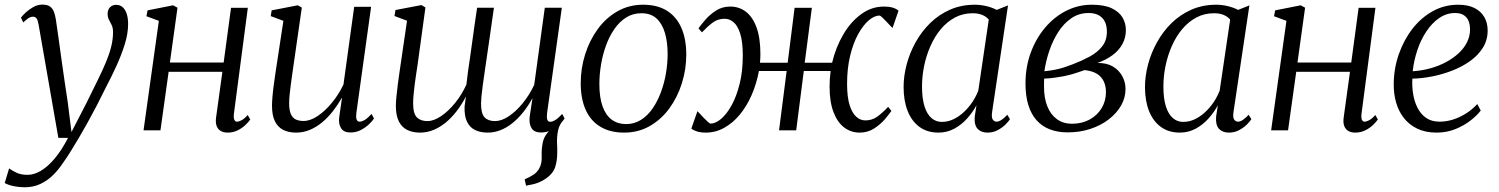

<svg xmlns="http://www.w3.org/2000/svg" viewBox="-76 -566 6512 834"><path d="M92 -457Q88.5 -478.5 82.8 -486Q77 -493.5 67.5 -493.5Q57.5 -493.5 47.5 -487Q37.5 -480.5 25 -468.5L15 -489Q21 -498 35.5 -511.5Q50 -525 68.8 -535.5Q87.5 -546 108 -546Q130 -546 141.5 -537.5Q153 -529 158.5 -514Q164 -499 167 -479Q173.5 -434.5 179.8 -389.5Q186 -344.5 192.2 -299.8Q198.5 -255 205 -210.2Q211.5 -165.5 218.5 -120.5L234.5 7.5L299.5 -118.5Q326.5 -173.5 348 -217Q369.5 -260.5 384.5 -296.5Q399.5 -332.5 407.2 -364Q415 -395.5 415 -426.5Q415 -445 409 -457.2Q403 -469.5 397.2 -480.5Q391.5 -491.5 391.5 -505Q391.5 -524.5 402.2 -534.8Q413 -545 429 -545Q445 -545 456.5 -535Q468 -525 474.2 -506.5Q480.5 -488 480.5 -461.5Q480.5 -420.5 466 -373.8Q451.5 -327 429.2 -278.5Q407 -230 383 -184.5Q364.5 -146.5 344.8 -108.5Q325 -70.5 305 -34.5Q285 1.5 265.8 34.2Q246.5 67 229.2 94.5Q212 122 197 142.5Q178 171.5 153.8 195.2Q129.5 219 99 233.2Q68.5 247.5 31 247.5Q8 247.5 -15.8 242.8Q-39.5 238 -55.5 229L-36.5 165.5Q-26.5 173 -6.5 183.2Q13.5 193.5 44 193.5Q71.5 193.5 101 176.2Q130.5 159 160.8 123.5Q191 88 219.5 33H177.5Z M940 -71.5Q938 -53.5 942 -45.5Q946 -37.5 952.5 -37.5Q962 -37.5 974 -44Q986 -50.5 1000 -66.5L1011 -47Q1004.5 -37 990.2 -23.2Q976 -9.5 956.2 0.2Q936.5 10 913 10Q896.5 10 884 3.5Q871.5 -3 865.5 -17.5Q859.5 -32 862.5 -55L890 -254H656.5L621 0H547.5L614 -475.5L560 -495.5L565 -521L676 -543L695 -532.5L662 -294.5H895.5L927.5 -532H1000.5Z M1210 10Q1177.5 10 1154.2 -1.8Q1131 -13.5 1118.2 -39.2Q1105.5 -65 1105.5 -107Q1105.5 -121.5 1107.5 -145.5Q1109.5 -169.5 1113.2 -197Q1117 -224.5 1120.5 -249Q1124 -273.5 1126.5 -288.5L1155 -475.5L1100 -496L1104 -521L1217.5 -543L1235 -533L1199 -282.5Q1196.5 -264.5 1193.2 -242.2Q1190 -220 1187 -197.2Q1184 -174.5 1182 -153.8Q1180 -133 1180 -118Q1180 -88 1187.2 -71Q1194.5 -54 1208.5 -47.2Q1222.5 -40.5 1242.5 -40.5Q1271.5 -40.5 1303.5 -61.8Q1335.5 -83 1365.2 -119Q1395 -155 1416 -199L1462.5 -536.5H1536L1472 -76Q1469.5 -58 1472.8 -47.8Q1476 -37.5 1486 -37.5Q1496 -37.5 1509 -45.5Q1522 -53.5 1538 -71L1548.5 -51.5Q1543 -42 1528.2 -27.5Q1513.5 -13 1492.5 -1.8Q1471.5 9.5 1446.5 9.5Q1417 9.5 1405.8 -8.8Q1394.5 -27 1397 -51.5Q1397 -54 1398.5 -64.2Q1400 -74.5 1402 -88.5Q1404 -102.5 1406 -116.5Q1408 -130.5 1409.5 -140L1408.5 -140.5Q1391 -110 1369.8 -82.8Q1348.5 -55.5 1323.5 -34.8Q1298.5 -14 1270.2 -2Q1242 10 1210 10Z M2209 240.5 2203 213Q2225.5 203 2240.8 193.2Q2256 183.5 2265.5 167Q2278.5 145 2277 113.5Q2275.5 82 2282 51.5Q2286.5 30.5 2300.5 13Q2314.5 -4.5 2322.5 -15.5L2372 -45.5Q2353 -24 2348 1Q2343 26 2343.5 52.5Q2344 64 2344.5 75.8Q2345 87.5 2344.5 98Q2344.5 132 2335.5 159.8Q2326.5 187.5 2297 208.5Q2281 220 2261.8 227.5Q2242.5 235 2209 240.5ZM1737.5 -282Q1735.5 -267.5 1732 -246Q1728.5 -224.5 1725.5 -200.8Q1722.5 -177 1720.5 -155Q1718.5 -133 1718.5 -118Q1718.5 -72.5 1734.8 -56.2Q1751 -40 1780.5 -40Q1808 -40 1840 -61.5Q1872 -83 1901.2 -119.2Q1930.5 -155.5 1950 -199Q1953 -227 1957.2 -258Q1961.5 -289 1966 -318Q1971.5 -354.5 1976.2 -391Q1981 -427.5 1986.2 -463Q1991.5 -498.5 1996.5 -532.5H2069.5Q2057 -445 2047.8 -380.8Q2038.5 -316.5 2031.8 -271Q2025 -225.5 2021 -195.2Q2017 -165 2015.2 -146.2Q2013.5 -127.5 2013.5 -116Q2013.5 -72.5 2029 -56.2Q2044.5 -40 2074 -40Q2102.5 -40 2134 -61Q2165.5 -82 2194.5 -117.5Q2223.5 -153 2244.5 -197.5L2290.5 -532.5H2364.5L2300.5 -76Q2298 -57.5 2301 -47.2Q2304 -37 2313.5 -37Q2324 -37 2337 -45.2Q2350 -53.5 2366 -71L2376.5 -51.5Q2371 -42 2356.2 -27.5Q2341.5 -13 2320.5 -1.8Q2299.5 9.5 2274 9.5Q2244.5 9.5 2232.8 -9.5Q2221 -28.5 2225 -61L2237 -140Q2219 -106.5 2197 -79Q2175 -51.5 2150.2 -31.5Q2125.5 -11.5 2098.5 -0.8Q2071.5 10 2043 10Q2011.5 10 1988.5 -0.8Q1965.5 -11.5 1953 -36.5Q1940.5 -61.5 1942 -103.5L1948 -147Q1930 -112.5 1908 -83.8Q1886 -55 1860.5 -34Q1835 -13 1807 -1.5Q1779 10 1748 10Q1716 10 1692.5 -1.8Q1669 -13.5 1656.2 -39.2Q1643.5 -65 1643.5 -107Q1643.5 -121.5 1646 -147Q1648.5 -172.5 1652.2 -201.2Q1656 -230 1659.5 -253.8Q1663 -277.5 1664.5 -288L1692 -476L1637.5 -496.5L1642 -522.5L1754.5 -544L1772 -533.5Z M2717.5 -545.5Q2779 -545.5 2820.5 -519.8Q2862 -494 2883.5 -445.5Q2905 -397 2905 -328.5Q2905 -265.5 2886.2 -205.2Q2867.5 -145 2832.2 -96.2Q2797 -47.5 2747 -18.8Q2697 10 2635 10Q2574 10 2531.8 -15.5Q2489.5 -41 2468 -89Q2446.5 -137 2446.5 -204.5Q2446.5 -268.5 2465.5 -329.2Q2484.5 -390 2520 -439Q2555.5 -488 2605.8 -516.8Q2656 -545.5 2717.5 -545.5ZM2710 -508.5Q2673 -508.5 2643.8 -490Q2614.5 -471.5 2592.8 -440Q2571 -408.5 2556.5 -368.8Q2542 -329 2534.8 -285.8Q2527.5 -242.5 2527.5 -201Q2527.5 -142.5 2541.5 -103.8Q2555.5 -65 2581.5 -46Q2607.5 -27 2643.5 -27Q2679.5 -27 2708.5 -45.5Q2737.5 -64 2759 -95.2Q2780.5 -126.5 2795 -165.8Q2809.5 -205 2816.8 -247.8Q2824 -290.5 2824 -331.5Q2824 -383.5 2812.2 -423.2Q2800.5 -463 2775.8 -485.8Q2751 -508.5 2710 -508.5Z M2990 10Q2967.5 10 2952.2 5.2Q2937 0.5 2927 -7.5L2953.5 -83Q2955.5 -81.5 2963 -73.2Q2970.5 -65 2980.2 -54.8Q2990 -44.5 2998.5 -37Q3007 -29.5 3010 -29Q3032 -29 3056.5 -49.8Q3081 -70.5 3102.2 -109.2Q3123.5 -148 3137 -202.5Q3150.5 -257 3150.5 -324.5Q3150.5 -385 3139.2 -420Q3128 -455 3110.2 -469.8Q3092.5 -484.5 3072 -484.5Q3042 -484.5 3020 -468Q2998 -451.5 2973 -425.5L2958 -443Q2968 -457 2987.2 -479.5Q3006.5 -502 3033.8 -519.8Q3061 -537.5 3096 -537.5Q3134.5 -537.5 3164 -515Q3193.5 -492.5 3210.2 -446.8Q3227 -401 3227 -330.5Q3227 -321 3226.5 -311.5Q3226 -302 3225 -293.5H3345.5L3375.5 -532H3450.5L3419.5 -293.5H3538.5Q3554.5 -361 3587 -416.2Q3619.5 -471.5 3664.8 -504.5Q3710 -537.5 3763.5 -537.5Q3786 -537.5 3801.2 -533Q3816.5 -528.5 3827 -519.5L3801 -444.5Q3799 -446 3791.2 -454.2Q3783.5 -462.5 3773.8 -472.8Q3764 -483 3756 -490.5Q3748 -498 3745 -498.5Q3722 -498.5 3697.5 -477.5Q3673 -456.5 3651.5 -417.5Q3630 -378.5 3616.8 -323.8Q3603.5 -269 3603.5 -202Q3603.5 -144.5 3614.5 -109.5Q3625.5 -74.5 3643.5 -58.8Q3661.5 -43 3682.5 -43Q3711 -43 3732.8 -58Q3754.5 -73 3782 -102L3796 -84Q3787 -71 3768 -48.5Q3749 -26 3721.2 -8Q3693.5 10 3658 10Q3620.5 10 3591 -12.2Q3561.5 -34.5 3544.5 -79Q3527.5 -123.5 3527.5 -189.5Q3527.5 -205 3528.5 -221.5Q3529.5 -238 3532 -257.5H3415.5L3382.5 0H3308L3341 -257.5H3220.5Q3210 -201 3188.5 -152.2Q3167 -103.5 3136.8 -67.2Q3106.5 -31 3069.2 -10.5Q3032 10 2990 10Z M4233.5 -79.5Q4230 -55.5 4236.5 -46.5Q4243 -37.5 4253 -37.5Q4262.5 -37.5 4274.2 -45.2Q4286 -53 4299.5 -67.5L4311 -48.5Q4307 -41 4293.5 -27Q4280 -13 4259.5 -1.5Q4239 10 4213.5 10Q4185.5 10 4170.2 -6.8Q4155 -23.5 4158 -60L4165.5 -108.5Q4149 -78 4124.5 -50.8Q4100 -23.5 4068.8 -6.8Q4037.5 10 4000.5 10Q3952 10 3918.2 -14.5Q3884.5 -39 3866.8 -83.5Q3849 -128 3849 -188Q3849 -235.5 3862.2 -285.8Q3875.5 -336 3901.2 -382.5Q3927 -429 3964.5 -465.8Q4002 -502.5 4050.8 -524Q4099.5 -545.5 4159 -545.5Q4183 -545.5 4208.2 -539.5Q4233.5 -533.5 4253.5 -523L4302.5 -542.5ZM4219 -481Q4207.5 -494.5 4189.8 -501.5Q4172 -508.5 4149.5 -508.5Q4107 -508.5 4072.2 -490Q4037.5 -471.5 4010.8 -439.5Q3984 -407.5 3965.8 -366.2Q3947.5 -325 3938.2 -279.8Q3929 -234.5 3929 -190Q3929 -138.5 3939.8 -104.2Q3950.5 -70 3970 -53.2Q3989.5 -36.5 4014.5 -36.5Q4041.5 -36.5 4065.5 -48Q4089.5 -59.5 4110.5 -79Q4131.5 -98.5 4147.5 -122.5Q4163.5 -146.5 4173.5 -172.5Z M4562 9Q4518.5 9 4484.5 -4Q4450.5 -17 4426.8 -43.5Q4403 -70 4390.8 -109.8Q4378.5 -149.5 4378.5 -203Q4378.5 -275 4401.2 -337Q4424 -399 4463.8 -446Q4503.5 -493 4555.5 -519.2Q4607.5 -545.5 4666.5 -545.5Q4721 -545.5 4753.2 -530Q4785.5 -514.5 4800 -489.8Q4814.5 -465 4814.5 -435.5Q4814.5 -402 4799.2 -374.2Q4784 -346.5 4756 -326Q4728 -305.5 4691 -292.5Q4731.5 -293 4758.2 -277Q4785 -261 4799 -235Q4813 -209 4813 -179.5Q4813 -141.5 4793.8 -107.8Q4774.5 -74 4740.2 -47.5Q4706 -21 4660.2 -6Q4614.5 9 4562 9ZM4580.5 -28.5Q4624 -28.5 4657.2 -46.8Q4690.5 -65 4709.2 -96.2Q4728 -127.5 4728 -166Q4728 -192.5 4718.2 -213Q4708.5 -233.5 4687.8 -246Q4667 -258.5 4634.5 -261.5Q4627 -259 4614 -254.2Q4601 -249.5 4583.8 -244.5Q4566.5 -239.5 4545 -235Q4528 -232 4506.8 -228.8Q4485.5 -225.5 4459.5 -224.5Q4459 -215.5 4459 -207.5Q4459 -199.5 4459 -188Q4459 -140.5 4473.2 -104.5Q4487.5 -68.5 4514.8 -48.5Q4542 -28.5 4580.5 -28.5ZM4460.5 -256.5Q4485.5 -259 4506 -263Q4526.5 -267 4545.5 -273.2Q4564.5 -279.5 4584.5 -287Q4623.5 -302 4657.2 -320.2Q4691 -338.5 4711.5 -364.5Q4732 -390.5 4732 -428Q4732 -468 4711.2 -488.8Q4690.5 -509.5 4652.5 -509.5Q4611 -509.5 4578.2 -487.2Q4545.5 -465 4521.5 -428Q4497.5 -391 4482.2 -346.2Q4467 -301.5 4460.5 -256.5Z M5282 -79.5Q5278.5 -55.5 5285 -46.5Q5291.5 -37.5 5301.5 -37.5Q5311 -37.5 5322.8 -45.2Q5334.5 -53 5348 -67.5L5359.5 -48.5Q5355.5 -41 5342 -27Q5328.5 -13 5308 -1.5Q5287.5 10 5262 10Q5234 10 5218.8 -6.8Q5203.5 -23.5 5206.5 -60L5214 -108.5Q5197.5 -78 5173 -50.8Q5148.5 -23.5 5117.2 -6.8Q5086 10 5049 10Q5000.5 10 4966.8 -14.5Q4933 -39 4915.2 -83.5Q4897.5 -128 4897.5 -188Q4897.5 -235.5 4910.8 -285.8Q4924 -336 4949.8 -382.5Q4975.5 -429 5013 -465.8Q5050.5 -502.5 5099.2 -524Q5148 -545.5 5207.5 -545.5Q5231.5 -545.5 5256.8 -539.5Q5282 -533.5 5302 -523L5351 -542.5ZM5267.5 -481Q5256 -494.5 5238.2 -501.5Q5220.5 -508.5 5198 -508.5Q5155.5 -508.5 5120.8 -490Q5086 -471.5 5059.2 -439.5Q5032.5 -407.5 5014.2 -366.2Q4996 -325 4986.8 -279.8Q4977.5 -234.5 4977.5 -190Q4977.5 -138.5 4988.2 -104.2Q4999 -70 5018.5 -53.2Q5038 -36.5 5063 -36.5Q5090 -36.5 5114 -48Q5138 -59.5 5159 -79Q5180 -98.5 5196 -122.5Q5212 -146.5 5222 -172.5Z M5838 -71.5Q5836 -53.5 5840 -45.5Q5844 -37.5 5850.5 -37.5Q5860 -37.5 5872 -44Q5884 -50.5 5898 -66.5L5909 -47Q5902.5 -37 5888.2 -23.2Q5874 -9.5 5854.2 0.2Q5834.5 10 5811 10Q5794.5 10 5782 3.5Q5769.5 -3 5763.5 -17.5Q5757.5 -32 5760.5 -55L5788 -254H5554.5L5519 0H5445.5L5512 -475.5L5458 -495.5L5463 -521L5574 -543L5593 -532.5L5560 -294.5H5793.5L5825.5 -532H5898.5Z M6356 -86Q6341 -65.5 6312.2 -43Q6283.5 -20.5 6245.8 -5.2Q6208 10 6164.5 10Q6116 10 6080.5 -7Q6045 -24 6022 -53.5Q5999 -83 5988.2 -121Q5977.5 -159 5978 -201.5Q5978.5 -268.5 6000 -330.2Q6021.5 -392 6059 -440.5Q6096.5 -489 6147.2 -517.2Q6198 -545.5 6258 -545.5Q6300.5 -545.5 6328.8 -531.2Q6357 -517 6371.5 -491.8Q6386 -466.5 6386 -433.5Q6386 -391.5 6365 -358.2Q6344 -325 6309 -300.2Q6274 -275.5 6231.2 -259Q6188.5 -242.5 6143.8 -233.8Q6099 -225 6059 -224.5Q6057 -192.5 6062 -159.5Q6067 -126.5 6080.8 -98.8Q6094.5 -71 6118.2 -54.2Q6142 -37.5 6177.5 -37.5Q6205.5 -37.5 6233.5 -46Q6261.5 -54.5 6289 -71.2Q6316.5 -88 6341 -114ZM6245 -509.5Q6207.5 -509.5 6175.8 -487.8Q6144 -466 6119.8 -429.5Q6095.5 -393 6080.5 -348Q6065.5 -303 6060.5 -256.5Q6100.5 -259 6137.2 -269.2Q6174 -279.5 6205.2 -296.2Q6236.5 -313 6260 -334.8Q6283.5 -356.5 6296.5 -382.8Q6309.5 -409 6309.5 -438.5Q6309.5 -472.5 6293 -491Q6276.5 -509.5 6245 -509.5Z"/></svg>

Font: Merriweather 72pt Light
Style: Italic
Weight: 300
Italic angle: -7.8°
Version: Version 2.101